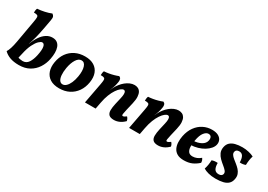

<svg xmlns="http://www.w3.org/2000/svg" viewBox="3 -1473 3129 2245"><g transform="rotate(30 1567.5 -350.5)"><path d="M261.3 -710Q279.4 -698.2 285.2 -682.4Q291 -666.7 284.9 -633.5Q273 -565.6 263.7 -517Q254.4 -468.3 246.9 -433.1Q239.4 -397.8 232.2 -370.6Q224.9 -343.3 217.2 -318.7Q209.4 -294 200 -266.7L154.8 -74.3L219.7 9Q151.3 9 101.3 -9Q51.3 -27 17.4 -61.4Q31.4 -82.4 44.1 -121.7Q56.7 -161 66.7 -217L120.1 -519.4Q127.6 -560.6 127.1 -580.1Q126.6 -599.6 113.3 -605.6Q100.1 -611.7 68.1 -611.7Q67.6 -625.9 69.9 -641.3Q72.2 -656.8 77.7 -669Q124.9 -672.4 173.9 -683.1Q222.8 -693.9 261.3 -710ZM124.3 -7.7 167.9 -67.9Q180.8 -61.5 200.4 -57.8Q219.9 -54 235.7 -54Q285.7 -54 313.1 -95.8Q340.6 -137.6 354 -201.6Q370.4 -279.3 363 -319.1Q355.5 -358.8 328.1 -358.8Q311.1 -358.8 284.8 -334.1Q258.6 -309.4 232.6 -257.2Q206.5 -205 189.1 -122L170.1 -42L132.5 -49L181.2 -266.7H201.5Q223.1 -327.1 253.8 -372.3Q284.5 -417.4 322.7 -442.2Q360.9 -467 404.5 -467Q444.1 -467 468.6 -449Q493.2 -431 504.7 -399.2Q516.3 -367.5 516.3 -326.7Q516.3 -285.9 507.4 -240.3Q494 -170.6 457 -114Q420.1 -57.4 361 -24.2Q301.8 9 220.6 9Q192.6 9 167.4 4.2Q142.1 -0.6 124.3 -7.7Z M764.5 9Q688.9 9 640.9 -21.7Q593 -52.4 574.5 -106.4Q556 -160.4 568 -230Q580.4 -303.6 618 -356.4Q655.7 -409.1 713.7 -438Q771.8 -467 845.4 -467Q919.5 -467 967.2 -437.5Q1014.9 -408 1034.4 -355.5Q1053.9 -302.9 1042.4 -232.3Q1030.9 -159.2 993.1 -104.7Q955.2 -50.3 897.2 -20.6Q839.1 9 764.5 9ZM776.5 -51.5Q801.8 -51.5 824.4 -72.6Q846.9 -93.7 864.6 -132.8Q882.2 -171.9 891.2 -225.9Q904.5 -305.8 888.6 -356.1Q872.7 -406.5 831.4 -406.5Q792.6 -406.5 763.1 -360.4Q733.7 -314.3 720.3 -239Q710.8 -181.5 714.6 -139.4Q718.3 -97.3 734.5 -74.4Q750.7 -51.5 776.5 -51.5Z M1110.3 0 1162.2 -275.9Q1170.1 -317.1 1169.9 -336.8Q1169.6 -356.6 1156.1 -362.6Q1142.6 -368.7 1110.6 -368.7Q1110.6 -383.3 1112.7 -398.8Q1114.7 -414.3 1120.3 -426Q1149.4 -427.5 1182.9 -433.2Q1216.5 -438.9 1248.4 -447.9Q1280.4 -456.9 1304.3 -467Q1322.4 -459.4 1328.5 -442.9Q1334.5 -426.3 1330.6 -402Q1324.7 -364.7 1315.9 -337.3Q1307.2 -309.8 1293 -278L1271.2 -88.2L1254.6 0ZM1513.3 -467Q1538.2 -467 1559.3 -457.2Q1580.5 -447.3 1593.7 -424.8Q1607 -402.2 1609.5 -364.2Q1611.9 -326.2 1599 -270.8L1575.2 -169.2Q1566.3 -128.9 1563.3 -110.7Q1560.3 -92.5 1563.6 -87.5Q1566.9 -82.5 1574.3 -82.5Q1582.7 -82.5 1594.3 -88.6Q1605.8 -94.7 1618.3 -104.6Q1627.4 -96.1 1634.5 -82.3Q1641.6 -68.5 1643.6 -54.9Q1610.6 -21.9 1575.3 -6.5Q1540 9 1504.1 9Q1454.7 9 1434.6 -12.6Q1414.6 -34.2 1415.2 -73Q1415.8 -111.9 1427.3 -162.4L1448.1 -253.2Q1456.4 -288.6 1456.4 -311.2Q1456.5 -333.7 1449.7 -344.5Q1443 -355.4 1429.9 -355.4Q1413 -355.4 1390.9 -337.9Q1368.8 -320.5 1345.7 -286.5Q1322.6 -252.6 1302.9 -202.8Q1283.3 -153 1271.2 -88.2L1267.9 -223.7L1309.6 -311Q1324.2 -340.2 1346 -368.2Q1367.8 -396.3 1394.9 -418.5Q1421.9 -440.7 1452.3 -453.8Q1482.6 -467 1513.3 -467Z M1706.3 0 1758.2 -275.9Q1766.1 -317.1 1765.9 -336.8Q1765.6 -356.6 1752.1 -362.6Q1738.6 -368.7 1706.6 -368.7Q1706.6 -383.3 1708.7 -398.8Q1710.7 -414.3 1716.3 -426Q1745.4 -427.5 1778.9 -433.2Q1812.5 -438.9 1844.4 -447.9Q1876.4 -456.9 1900.3 -467Q1918.4 -459.4 1924.5 -442.9Q1930.5 -426.3 1926.6 -402Q1920.7 -364.7 1911.9 -337.3Q1903.2 -309.8 1889 -278L1867.2 -88.2L1850.6 0ZM2109.3 -467Q2134.2 -467 2155.3 -457.2Q2176.5 -447.3 2189.7 -424.8Q2203 -402.2 2205.5 -364.2Q2207.9 -326.2 2195 -270.8L2171.2 -169.2Q2162.3 -128.9 2159.3 -110.7Q2156.3 -92.5 2159.6 -87.5Q2162.9 -82.5 2170.3 -82.5Q2178.7 -82.5 2190.3 -88.6Q2201.8 -94.7 2214.3 -104.6Q2223.4 -96.1 2230.5 -82.3Q2237.6 -68.5 2239.6 -54.9Q2206.6 -21.9 2171.3 -6.5Q2136 9 2100.1 9Q2050.7 9 2030.6 -12.6Q2010.6 -34.2 2011.2 -73Q2011.8 -111.9 2023.3 -162.4L2044.1 -253.2Q2052.4 -288.6 2052.4 -311.2Q2052.5 -333.7 2045.7 -344.5Q2039 -355.4 2025.9 -355.4Q2009 -355.4 1986.9 -337.9Q1964.8 -320.5 1941.7 -286.5Q1918.6 -252.6 1898.9 -202.8Q1879.3 -153 1867.2 -88.2L1863.9 -223.7L1905.6 -311Q1920.2 -340.2 1942 -368.2Q1963.8 -396.3 1990.9 -418.5Q2017.9 -440.7 2048.3 -453.8Q2078.6 -467 2109.3 -467Z M2446.6 9Q2390.6 9 2356.4 -11.2Q2322.2 -31.4 2306 -65.7Q2289.7 -100 2288.1 -142Q2286.5 -184.1 2295 -227.8Q2310.5 -304.5 2349.1 -357.9Q2387.7 -411.4 2442.3 -439.2Q2497 -467 2559.7 -467Q2610.7 -467 2642.9 -450.2Q2675 -433.5 2687.9 -405.9Q2700.9 -378.3 2694.4 -345.6Q2688.4 -315.7 2664.5 -287.7Q2640.6 -259.6 2604.1 -237.3Q2567.5 -214.9 2521.4 -201.4Q2475.3 -187.8 2424.5 -186.8L2427.5 -244.7Q2490.3 -247.1 2534.8 -271.6Q2579.4 -296 2587.8 -337.8Q2593.8 -368.8 2583.3 -386.9Q2572.8 -405 2546.3 -405Q2516.4 -405 2487.9 -369.3Q2459.5 -333.7 2446.1 -256.7Q2437.5 -212 2438.3 -171.6Q2439 -131.1 2456.3 -106.2Q2473.6 -81.3 2514.2 -81.3Q2542.9 -81.3 2570.5 -92.7Q2598.1 -104.1 2621 -124.2Q2630.5 -111.9 2635 -98.6Q2639.5 -85.4 2639.9 -67.5Q2601.1 -31.3 2555.5 -11.1Q2509.9 9 2446.6 9Z M2969.6 -467Q3011.8 -467 3054.7 -457.2Q3097.5 -447.4 3124.7 -432.4Q3107.2 -377.7 3105.7 -308.2Q3088.9 -300.6 3069.1 -298.1Q3049.3 -295.5 3029 -297.1Q3028 -351.9 3011.3 -379.4Q2994.5 -406.9 2960.5 -406.9Q2939.9 -406.9 2927 -398.8Q2914.1 -390.7 2910.6 -373.7Q2906.1 -352.7 2918.2 -334.3Q2930.2 -315.8 2952.1 -298.1Q2973.9 -280.3 2998.2 -261.1Q3022.5 -241.9 3043.4 -219.2Q3064.2 -196.5 3074.7 -167.5Q3085.3 -138.6 3077.8 -101.1Q3070.3 -60.4 3045.6 -36.4Q3021 -12.4 2979.3 -1.7Q2937.6 9 2876.2 9Q2820.8 9 2778.3 -2.5Q2735.7 -13.9 2710 -30.5Q2720.1 -61 2724.9 -91.6Q2729.7 -122.3 2730.7 -154.1Q2765.2 -167.2 2808.5 -163.1Q2808 -111 2825 -82.4Q2842 -53.7 2882.7 -53.7Q2905.9 -53.7 2918.5 -62.9Q2931.1 -72 2934 -85.8Q2939 -108.2 2921.7 -128.6Q2904.4 -149 2876.8 -171Q2849.2 -192.9 2822.6 -219.1Q2796 -245.3 2780.7 -278.8Q2765.4 -312.3 2773.9 -356.8Q2781.9 -397.6 2807.8 -421.6Q2833.6 -445.7 2875.1 -456.3Q2916.5 -467 2969.6 -467Z"/></g></svg>

Font: Vollkorn
Style: Italic
Weight: 400
Italic angle: -11°
Designer: Friedrich Althausen
Foundry: Friedrich Althausen
Version: Version 5.001